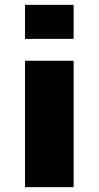

<svg xmlns="http://www.w3.org/2000/svg" viewBox="-20 -770 406 790"><path d="M83 -610V-750H283V-610ZM83 0V-520H283V0Z"/></svg>

Font: Mplus 1p Black
Style: Regular
Weight: 900
Version: Version 1.061